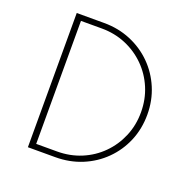

<svg xmlns="http://www.w3.org/2000/svg" viewBox="-142 -967 1109 1109"><g transform="rotate(20 412.5 -412.5)"><path d="M144 0H312Q400 0 475.8 -31.2Q551.5 -62.5 608.2 -118.8Q665 -175 696.5 -250Q728 -325 728 -412.5Q728 -499.5 696.2 -574.5Q664.5 -649.5 608 -705.8Q551.5 -762 475.8 -793.5Q400 -825 312 -825H144ZM182.5 -34.5V-790.5H310.5Q390 -790.5 458.8 -761.5Q527.5 -732.5 579.2 -681Q631 -629.5 660 -560.8Q689 -492 689 -412.5Q689 -333 660 -264.2Q631 -195.5 579.5 -143.8Q528 -92 459 -63.2Q390 -34.5 310.5 -34.5Z"/></g></svg>

Font: Spartan ExtraLight
Style: Regular
Weight: 200
Designer: Matt Bailey, Mirko Velimirovic
Foundry: Matt Bailey
Version: Version 1.003; ttfautohint (v1.8.3)